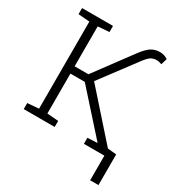

<svg xmlns="http://www.w3.org/2000/svg" viewBox="-204 -856 1096 1170"><g transform="rotate(30 344.5 -271.0)"><path d="M34.7 0V-42.5L114.3 -48.8V-661.6L34.7 -668V-710.9H252.4V-668L172.9 -661.6V-380.9H270L458 -634.8Q494.1 -683.6 520.8 -700Q547.4 -716.3 581.1 -716.3Q596.7 -716.3 610.4 -711.9Q624 -707.5 636.7 -699.2L624 -655.8Q614.7 -659.2 606 -661.4Q597.2 -663.6 587.9 -663.6Q563.5 -663.6 546.1 -651.9Q528.8 -640.1 503.4 -605.5L320.8 -361.8L599.1 -48.3L660.6 -42.5V0H458V-42.5L525.9 -45.9V-48.3L273.9 -329.6H172.9V-48.8L252.4 -42.5V0ZM602.1 173.3V-30.8H660.6V173.3Z"/></g></svg>

Font: Roboto Slab Light
Style: Regular
Weight: 300
Designer: Google
Version: Version 2.000; ttfautohint (v1.8.1.43-b0c9)